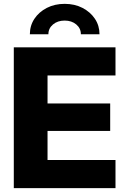

<svg xmlns="http://www.w3.org/2000/svg" viewBox="-20 -972 655 992"><path d="M51.3 0V-727.5H576.7V-582H225.6V-437.5H549.3V-295.4H225.6V-145.5H576.7V0ZM314 -952.1Q365.7 -952.1 406.2 -931.2Q446.8 -910.2 470.5 -874.8Q494.1 -839.4 494.1 -794.9H397.9Q397.9 -825.7 374 -845.7Q350.1 -865.7 314 -865.7Q277.8 -865.7 253.9 -845.7Q230 -825.7 230 -794.9H134.3Q134.3 -839.4 157.7 -874.8Q181.2 -910.2 221.9 -931.2Q262.7 -952.1 314 -952.1Z"/></svg>

Font: Inter 24pt ExtraBold
Style: Regular
Weight: 800
Designer: Rasmus Andersson
Foundry: rsms
Version: Version 4.001;git-66647c0bb